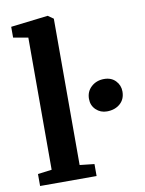

<svg xmlns="http://www.w3.org/2000/svg" viewBox="-90 -883 715 947"><g transform="rotate(-10 267.0 -410.0)"><path d="M103 -731 29 -744V-798L214 -820H216L243 -801V-68L316 -60V0H33V-60L103 -69ZM345 -381Q345 -418 371 -441.5Q397 -465 435 -465Q471 -465 492.5 -442.5Q514 -420 514 -389Q514 -350 488 -327.5Q462 -305 422 -305Q390 -305 367.5 -326.5Q345 -348 345 -381Z"/></g></svg>

Font: Koeln Type Serif
Style: Bold
Weight: 700
Designer: Eben Sorkin
Foundry: Eben Sorkin
Version: Version 2.002